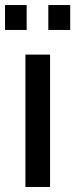

<svg xmlns="http://www.w3.org/2000/svg" viewBox="-40 -743 299 763"><path d="M61 0V-526H159V0ZM-20 -624V-723H66V-624ZM152 -624V-723H239V-624Z"/></svg>

Font: Archivo SemiCondensed Medium
Style: Regular
Weight: 500
Width: 4
Designer: Hector Gatti
Foundry: Omnibus-Type
Version: Version 2.001